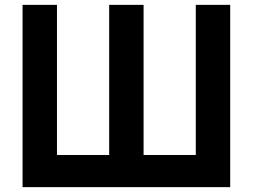

<svg xmlns="http://www.w3.org/2000/svg" viewBox="-20 -770 1040 790"><path d="M785.6 -750H927.2V0H72.8V-750H214.4V-132.3H429.2V-750H570.8V-132.3H785.6Z"/></svg>

Font: Manrope3 ExtraBold
Style: Bold
Weight: 800
Width: 4
Designer: Mikhail Sharanda
Foundry: Mikhail Sharanda
Version: Version 3.000;PS 003.000;hotconv 1.0.88;makeotf.lib2.5.64775